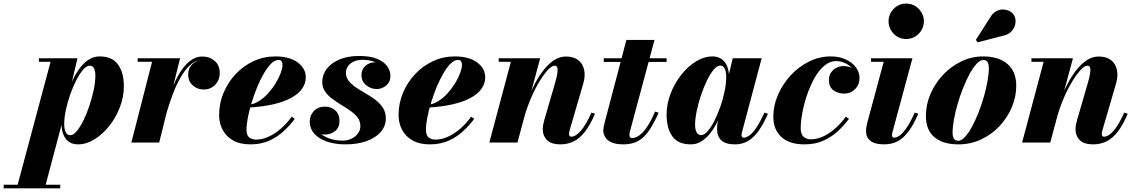

<svg xmlns="http://www.w3.org/2000/svg" viewBox="-148 -778 6186 1048"><path d="M-57 250 128 -440.5H64.5V-460H275L232.5 -282.5L208 -195L203 -153L96 250ZM-128 250V230.5H181V250ZM235.5 -40Q252.5 -40 271.2 -62.5Q290 -85 308 -122Q326 -159 340.5 -202.5Q355 -246 363.8 -288.8Q372.5 -331.5 372.5 -365Q372.5 -389.5 365.5 -404.5Q358.5 -419.5 341.5 -419.5Q325 -419.5 306 -398Q287 -376.5 268.8 -341Q250.5 -305.5 235.5 -263Q220.5 -220.5 211.5 -178.2Q202.5 -136 202.5 -101Q202.5 -73 210.8 -56.5Q219 -40 235.5 -40ZM277.5 10Q248.5 10 228.5 -3.8Q208.5 -17.5 198 -43.5Q187.5 -69.5 187.5 -106.5Q187.5 -127 193 -161.2Q198.5 -195.5 210 -236.5Q221.5 -277.5 238.8 -318.8Q256 -360 279 -394.2Q302 -428.5 331.2 -449.2Q360.5 -470 395.5 -470Q465 -470 496.5 -425.5Q528 -381 528 -307.5Q528 -250 506.8 -193.8Q485.5 -137.5 449.2 -91.5Q413 -45.5 368.2 -17.8Q323.5 10 277.5 10Z M569 0 682 -440.5H603.5V-460H835L721 0ZM743.5 -138Q753 -178.5 766.5 -224Q780 -269.5 798.8 -313Q817.5 -356.5 841 -392Q864.5 -427.5 893.2 -448.5Q922 -469.5 955.5 -469.5Q997 -469.5 1024.2 -445.2Q1051.5 -421 1051.5 -380Q1051.5 -341.5 1026.8 -315.5Q1002 -289.5 964 -289.5Q928.5 -289.5 903.8 -312.2Q879 -335 879 -370.5Q879 -407 903.8 -429.5Q928.5 -452 965.5 -452Q1002 -452 1026.2 -433.8Q1050.5 -415.5 1050.5 -380L1031 -380.5Q1031 -413.5 1010 -432Q989 -450.5 954.5 -450.5Q924.5 -450.5 898.2 -429.8Q872 -409 849.8 -374.8Q827.5 -340.5 809.5 -299Q791.5 -257.5 777.8 -215.5Q764 -173.5 755 -138Z M1218.5 10Q1161.5 10 1123.8 -11.8Q1086 -33.5 1067 -69.8Q1048 -106 1048 -150Q1048 -213.5 1072 -271Q1096 -328.5 1138.2 -373.5Q1180.5 -418.5 1236 -444.2Q1291.5 -470 1354.5 -470Q1433 -470 1477 -437Q1521 -404 1521 -356.5Q1521 -322 1500.5 -293.2Q1480 -264.5 1440 -243Q1400 -221.5 1340.5 -208Q1281 -194.5 1202 -190.5V-205.5Q1234 -207 1263 -224.8Q1292 -242.5 1315.8 -269Q1339.5 -295.5 1357.2 -324.8Q1375 -354 1384.5 -380.5Q1394 -407 1394 -424Q1394 -435.5 1389.2 -443.2Q1384.5 -451 1372 -451Q1352.5 -451 1332.2 -431Q1312 -411 1292.5 -377.5Q1273 -344 1256 -303Q1239 -262 1225.8 -219Q1212.5 -176 1205 -137Q1197.5 -98 1197.5 -70Q1197.5 -39.5 1212.2 -27.8Q1227 -16 1251 -16Q1282 -16 1316.5 -31.2Q1351 -46.5 1384 -74.8Q1417 -103 1444 -141L1461 -129.5Q1436 -95.5 1402 -63.5Q1368 -31.5 1323 -10.8Q1278 10 1218.5 10Z M1737.5 10Q1679 10 1635.2 -5.5Q1591.5 -21 1567 -49Q1542.5 -77 1542.5 -114Q1542.5 -148 1565.2 -172Q1588 -196 1625.5 -196Q1660 -196 1682.5 -175Q1705 -154 1705 -118Q1705 -81.5 1681 -62.5Q1657 -43.5 1624.5 -43.5Q1602.5 -43.5 1584 -53.5Q1565.5 -63.5 1554.5 -79.5Q1543.5 -95.5 1543.5 -114H1570.5Q1570.5 -82.5 1591.2 -59.2Q1612 -36 1646.5 -23.2Q1681 -10.5 1722.5 -10.5Q1748.5 -10.5 1770.5 -21Q1792.5 -31.5 1805.8 -49.5Q1819 -67.5 1819 -90Q1819 -116.5 1804 -136.2Q1789 -156 1765.5 -172.5Q1742 -189 1715.2 -205.2Q1688.5 -221.5 1664.8 -239.2Q1641 -257 1626 -279.2Q1611 -301.5 1611 -331Q1611 -370 1635.5 -402.2Q1660 -434.5 1705 -453.5Q1750 -472.5 1812 -472.5Q1874 -472.5 1911.8 -456.2Q1949.5 -440 1966.2 -415.2Q1983 -390.5 1983 -365.5Q1983 -330.5 1960 -311.2Q1937 -292 1908.5 -292Q1876.5 -292 1850.8 -312.8Q1825 -333.5 1825 -369Q1825 -398 1846 -418Q1867 -438 1901.5 -438Q1933 -438 1957.5 -418.2Q1982 -398.5 1982 -365.5H1958.5Q1958.5 -387 1943.2 -406.8Q1928 -426.5 1899.2 -439Q1870.5 -451.5 1830 -451.5Q1803 -451.5 1782.8 -442Q1762.5 -432.5 1751.2 -416.5Q1740 -400.5 1740 -381.5Q1740 -355.5 1755.8 -336Q1771.5 -316.5 1796.2 -300Q1821 -283.5 1849 -267.5Q1877 -251.5 1901.8 -232.5Q1926.5 -213.5 1942.2 -189.2Q1958 -165 1958 -132Q1958 -89.5 1930 -57.5Q1902 -25.5 1852.5 -7.8Q1803 10 1737.5 10Z M2198 10Q2141 10 2103.2 -11.8Q2065.5 -33.5 2046.5 -69.8Q2027.5 -106 2027.5 -150Q2027.5 -213.5 2051.5 -271Q2075.5 -328.5 2117.8 -373.5Q2160 -418.5 2215.5 -444.2Q2271 -470 2334 -470Q2412.5 -470 2456.5 -437Q2500.5 -404 2500.5 -356.5Q2500.5 -322 2480 -293.2Q2459.5 -264.5 2419.5 -243Q2379.5 -221.5 2320 -208Q2260.5 -194.5 2181.5 -190.5V-205.5Q2213.5 -207 2242.5 -224.8Q2271.5 -242.5 2295.2 -269Q2319 -295.5 2336.8 -324.8Q2354.5 -354 2364 -380.5Q2373.5 -407 2373.5 -424Q2373.5 -435.5 2368.8 -443.2Q2364 -451 2351.5 -451Q2332 -451 2311.8 -431Q2291.5 -411 2272 -377.5Q2252.5 -344 2235.5 -303Q2218.5 -262 2205.2 -219Q2192 -176 2184.5 -137Q2177 -98 2177 -70Q2177 -39.5 2191.8 -27.8Q2206.5 -16 2230.5 -16Q2261.5 -16 2296 -31.2Q2330.5 -46.5 2363.5 -74.8Q2396.5 -103 2423.5 -141L2440.5 -129.5Q2415.5 -95.5 2381.5 -63.5Q2347.5 -31.5 2302.5 -10.8Q2257.5 10 2198 10Z M2910.5 10Q2861.5 10 2838 -13.2Q2814.5 -36.5 2814.5 -74Q2814.5 -85 2817.2 -99.2Q2820 -113.5 2823.5 -124.5L2879 -315.5Q2890.5 -354 2894 -377Q2897.5 -400 2893.8 -409.8Q2890 -419.5 2879 -419.5Q2865.5 -419.5 2844.2 -397.8Q2823 -376 2798.8 -337Q2774.5 -298 2751.8 -246Q2729 -194 2712 -133H2699.5Q2711 -177.5 2728.5 -224.8Q2746 -272 2768.5 -315.5Q2791 -359 2818 -394Q2845 -429 2875.8 -449.2Q2906.5 -469.5 2941 -469.5Q2982.5 -469.5 3007.8 -450.2Q3033 -431 3040.5 -397Q3048 -363 3035 -319.5L2961.5 -67.5Q2960.5 -63.5 2959.2 -57.8Q2958 -52 2958 -48Q2958 -39.5 2961 -35.8Q2964 -32 2970.5 -32Q2994 -32 3022.2 -64Q3050.5 -96 3080.5 -163.5L3099.5 -157Q3073.5 -95.5 3044.8 -58.8Q3016 -22 2983 -6Q2950 10 2910.5 10ZM2523 0 2640.5 -440.5H2574V-460H2800.5L2676.5 0Z M3256 10Q3214 10 3189.8 -1Q3165.5 -12 3155.2 -29.5Q3145 -47 3145 -65.5Q3145 -79 3149.5 -96.2Q3154 -113.5 3157.5 -128.5L3271 -560H3424.5L3292 -66.5Q3290.5 -61 3289 -54.5Q3287.5 -48 3287.5 -41Q3287.5 -24.5 3304.5 -24.5Q3314.5 -24.5 3328.2 -31Q3342 -37.5 3358 -53.2Q3374 -69 3391.5 -97.2Q3409 -125.5 3427.5 -169L3447 -163Q3421.5 -104.5 3395.2 -66Q3369 -27.5 3335.8 -8.8Q3302.5 10 3256 10ZM3147.5 -440V-460H3490.5V-440Z M3623 10Q3552.5 10 3521.5 -34.5Q3490.5 -79 3490.5 -152.5Q3490.5 -210 3512 -266.2Q3533.5 -322.5 3569.5 -368.5Q3605.5 -414.5 3650.2 -442.2Q3695 -470 3741.5 -470Q3770 -470 3790.2 -456.2Q3810.5 -442.5 3821 -416.5Q3831.5 -390.5 3831.5 -353.5Q3831.5 -332.5 3826 -297.8Q3820.5 -263 3809 -222Q3797.5 -181 3780.2 -140.2Q3763 -99.5 3739.8 -65.5Q3716.5 -31.5 3687.2 -10.8Q3658 10 3623 10ZM3679 -40.5Q3696 -40.5 3714.8 -62Q3733.5 -83.5 3751.5 -119Q3769.5 -154.5 3784.2 -196.8Q3799 -239 3807.5 -281.2Q3816 -323.5 3816 -358.5Q3816 -377.5 3812.2 -391.2Q3808.5 -405 3801.5 -412.5Q3794.5 -420 3783 -420Q3766 -420 3747.2 -397.5Q3728.5 -375 3710.5 -338Q3692.5 -301 3678 -257.5Q3663.5 -214 3654.8 -171.5Q3646 -129 3646 -95.5Q3646 -70.5 3654.5 -55.5Q3663 -40.5 3679 -40.5ZM3864 10Q3812.5 10 3789.2 -12Q3766 -34 3766 -73.5Q3766 -83.5 3766.5 -91Q3767 -98.5 3768 -103.5L3784 -179L3809.5 -259.5L3823.5 -343L3851.5 -460H4009.5L3901.5 -54.5Q3899.5 -47 3899.5 -39.5Q3899.5 -34.5 3902.8 -30.5Q3906 -26.5 3912.5 -26.5Q3924.5 -26.5 3941.2 -37.8Q3958 -49 3978.8 -78.8Q3999.5 -108.5 4024.5 -163.5L4043.5 -157Q4018.5 -99.5 3991.8 -62.5Q3965 -25.5 3934 -7.8Q3903 10 3864 10Z M4243.5 10Q4160.5 10 4116.8 -30.5Q4073 -71 4073 -141Q4073 -200.5 4097.8 -258.8Q4122.5 -317 4166 -364.8Q4209.5 -412.5 4266.2 -441.2Q4323 -470 4387 -470Q4433.5 -470 4468.8 -453.5Q4504 -437 4523.8 -410.2Q4543.5 -383.5 4543.5 -353Q4543.5 -315.5 4519 -291.2Q4494.5 -267 4459 -267Q4426.5 -267 4401.5 -285Q4376.5 -303 4376.5 -340Q4376.5 -374.5 4400 -396Q4423.5 -417.5 4456.5 -417.5Q4475.5 -417.5 4495.2 -410.2Q4515 -403 4528.8 -388.5Q4542.5 -374 4542.5 -353H4525.5Q4525.5 -378.5 4509 -399.2Q4492.5 -420 4467.5 -432.2Q4442.5 -444.5 4416.5 -444.5Q4380.5 -444.5 4350 -418.2Q4319.5 -392 4296 -349Q4272.5 -306 4256 -256.5Q4239.5 -207 4231 -159.5Q4222.5 -112 4222.5 -77Q4222.5 -46.5 4237.5 -32Q4252.5 -17.5 4277.5 -17.5Q4313.5 -17.5 4349 -35Q4384.5 -52.5 4415.2 -80.8Q4446 -109 4468.5 -141L4486 -129.5Q4461 -95.5 4427 -63.5Q4393 -31.5 4347.8 -10.8Q4302.5 10 4243.5 10Z M4678.5 10Q4626 10 4602.5 -9.8Q4579 -29.5 4579 -62Q4579 -77.5 4582 -91Q4585 -104.5 4587 -112.5L4675.5 -440.5H4606.5V-460H4832.5L4723.5 -57.5Q4722.5 -53.5 4721.8 -49Q4721 -44.5 4721 -40Q4721 -34 4723.8 -30.2Q4726.5 -26.5 4733 -26.5Q4745.5 -26.5 4762 -37.8Q4778.5 -49 4799.5 -78.8Q4820.5 -108.5 4845 -163.5L4864.5 -157Q4839.5 -99.5 4812.5 -62.5Q4785.5 -25.5 4753.2 -7.8Q4721 10 4678.5 10ZM4798 -565Q4770.5 -565 4748.8 -578.5Q4727 -592 4714.5 -614.2Q4702 -636.5 4702 -662Q4702 -687.5 4714.5 -709.5Q4727 -731.5 4748.8 -745Q4770.5 -758.5 4798 -758.5Q4825.5 -758.5 4847.5 -745Q4869.5 -731.5 4882.2 -709.5Q4895 -687.5 4895 -662Q4895 -636.5 4882.2 -614.2Q4869.5 -592 4847.5 -578.5Q4825.5 -565 4798 -565Z M5083.5 10Q4999.5 10 4952.8 -28.8Q4906 -67.5 4906 -146Q4906 -207.5 4931 -265.5Q4956 -323.5 4999.2 -369.5Q5042.5 -415.5 5099 -442.8Q5155.5 -470 5218 -470Q5302 -470 5350.5 -429.2Q5399 -388.5 5399 -310Q5399 -250 5375 -193Q5351 -136 5308 -90Q5265 -44 5207.5 -17Q5150 10 5083.5 10ZM5082.5 -9.5Q5099.5 -9.5 5118.5 -29.8Q5137.5 -50 5156.2 -84.2Q5175 -118.5 5191.8 -160.8Q5208.5 -203 5221.5 -247.8Q5234.5 -292.5 5242 -334Q5249.5 -375.5 5249.5 -407Q5249.5 -427.5 5242.5 -439Q5235.5 -450.5 5219 -450.5Q5202 -450.5 5183 -430.2Q5164 -410 5145.2 -375.8Q5126.5 -341.5 5109.5 -299.2Q5092.5 -257 5079.5 -212.2Q5066.5 -167.5 5059 -126.2Q5051.5 -85 5051.5 -53Q5051.5 -33 5058.8 -21.2Q5066 -9.5 5082.5 -9.5ZM5188 -547 5178.5 -560 5257.5 -684Q5270.5 -706 5288.5 -716Q5306.5 -726 5325.5 -726Q5344.5 -726 5360.2 -718.5Q5376 -711 5384 -699Q5397.5 -679.5 5395 -654.5Q5392.5 -629.5 5374.8 -609Q5357 -588.5 5325.5 -582.5Z M5818.5 10Q5769.5 10 5746 -13.2Q5722.5 -36.5 5722.5 -74Q5722.5 -85 5725.2 -99.2Q5728 -113.5 5731.5 -124.5L5787 -315.5Q5798.5 -354 5802 -377Q5805.5 -400 5801.8 -409.8Q5798 -419.5 5787 -419.5Q5773.5 -419.5 5752.2 -397.8Q5731 -376 5706.8 -337Q5682.5 -298 5659.8 -246Q5637 -194 5620 -133H5607.5Q5619 -177.5 5636.5 -224.8Q5654 -272 5676.5 -315.5Q5699 -359 5726 -394Q5753 -429 5783.8 -449.2Q5814.5 -469.5 5849 -469.5Q5890.5 -469.5 5915.8 -450.2Q5941 -431 5948.5 -397Q5956 -363 5943 -319.5L5869.5 -67.5Q5868.5 -63.5 5867.2 -57.8Q5866 -52 5866 -48Q5866 -39.5 5869 -35.8Q5872 -32 5878.5 -32Q5902 -32 5930.2 -64Q5958.5 -96 5988.5 -163.5L6007.5 -157Q5981.5 -95.5 5952.8 -58.8Q5924 -22 5891 -6Q5858 10 5818.5 10ZM5431 0 5548.5 -440.5H5482V-460H5708.5L5584.5 0Z"/></svg>

Font: Bodoni Moda ExtraBold
Style: Italic
Weight: 800
Italic angle: -13°
Version: Version 2.005